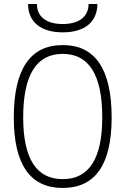

<svg xmlns="http://www.w3.org/2000/svg" viewBox="-20 -928 626 958"><path d="M293 9.8C455.1 9.8 537.1 -106.4 537.1 -341.8C537.1 -583 455.1 -703.1 293 -703.1C130.9 -703.1 48.8 -583 48.8 -341.8C48.8 -106.4 130.9 9.8 293 9.8ZM293 -34.2C161.6 -34.2 95.7 -136.7 95.7 -341.8C95.7 -554.2 161.6 -659.2 293 -659.2C424.3 -659.2 490.2 -554.2 490.2 -341.8C490.2 -136.7 424.3 -34.2 293 -34.2ZM293 -766.6C402.3 -766.6 465.8 -818.4 465.8 -908.2H421.9C421.9 -844.7 374.5 -808.1 293 -808.1C211.4 -808.1 164.1 -844.7 164.1 -908.2H120.1C120.1 -818.4 183.6 -766.6 293 -766.6Z"/></svg>

Font: Cascadia Code PL ExtraLight
Style: Regular
Weight: 200
Monospace: yes
Designer: Aaron Bell
Foundry: Saja Typeworks
Version: Version 2404.023